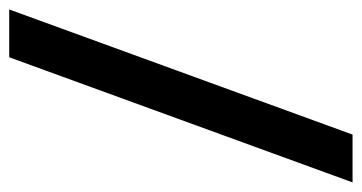

<svg xmlns="http://www.w3.org/2000/svg" viewBox="-218 -558 755 400"><g transform="rotate(-90 159.0 -357.5)"><path d="M-20.5 0 240.2 -715.3H339.8L79.1 0Z"/></g></svg>

Font: Elstob 6pt SemiBold
Style: Italic
Weight: 600
Italic angle: -20°
Designer: Peter S. Baker
Version: Version 1.015